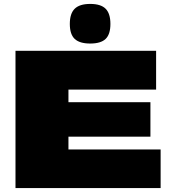

<svg xmlns="http://www.w3.org/2000/svg" viewBox="-20 -959 873 979"><path d="M59 0V-700H776V-502H329V-438H747V-262H329V-197H799V0ZM440 -737Q386 -737 361 -760.5Q336 -784 336 -837Q336 -890 361 -914.5Q386 -939 440 -939Q494 -939 518.5 -914.5Q543 -890 543 -837Q543 -784 518.5 -760.5Q494 -737 440 -737Z"/></svg>

Font: Georama Extended Black
Style: Regular
Weight: 900
Width: 7
Designer: Jean-Baptiste Levee
Foundry: Production Type
Version: Version 1.000